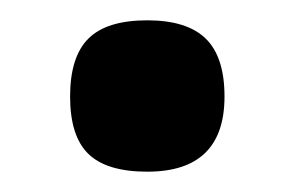

<svg xmlns="http://www.w3.org/2000/svg" viewBox="-20 -465 291 189"><path d="M125 -296Q85 -296 67 -313.5Q49 -331 49 -370Q49 -409 67 -427Q85 -445 125 -445Q164 -445 182.5 -427Q201 -409 201 -370Q201 -296 125 -296Z"/></svg>

Font: Encode Sans Narrow
Style: SemiBold
Weight: 600
Designer: Pablo Impallari, Andres Torresi
Foundry: Pablo Impallari, Andres Torresi
Version: Version 1.000; ttfautohint (v1.00) -l 8 -r 50 -G 200 -x 14 -